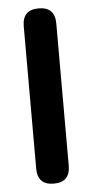

<svg xmlns="http://www.w3.org/2000/svg" viewBox="-52 -732 367 764"><g transform="rotate(-5 132.0 -350.0)"><path d="M132 0Q67 0 67 -66V-634Q67 -700 132 -700Q197 -700 197 -634V-66Q197 0 132 0Z"/></g></svg>

Font: Zen Maru Gothic Black
Style: Regular
Weight: 900
Designer: Yoshimichi Ohira
Foundry: Positype
Version: Version 1.001